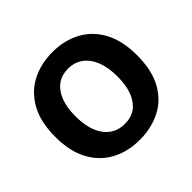

<svg xmlns="http://www.w3.org/2000/svg" viewBox="-139 -687 852 852"><g transform="rotate(-45 287.5 -261.0)"><path d="M288 14Q213 14 155 -17Q97 -48 64 -109Q31 -170 31 -261Q31 -354 65 -415Q99 -476 157 -506Q215 -536 288 -536Q362 -536 420 -505Q478 -474 511 -413Q544 -352 544 -260Q544 -167 510.5 -106Q477 -45 418.5 -15.5Q360 14 288 14ZM291 -83Q331 -83 358.5 -103Q386 -123 401 -161.5Q416 -200 416 -254Q416 -311 400.5 -351Q385 -391 355.5 -413Q326 -435 285 -435Q245 -435 217 -414.5Q189 -394 174 -355.5Q159 -317 159 -263Q159 -178 194 -130.5Q229 -83 291 -83Z"/></g></svg>

Font: Bricolage Grotesque 72pt SemiBold
Style: Regular
Weight: 600
Version: Version 1.001;gftools[0.9.33.dev8+g029e19f]